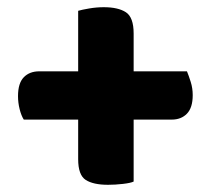

<svg xmlns="http://www.w3.org/2000/svg" viewBox="-20 -554 585 533"><path d="M351 -50Q343 -46 321.5 -43.5Q300 -41 280 -41Q239 -41 218 -54.5Q197 -68 197 -112V-222H46Q39 -233 34.5 -251Q30 -269 30 -287Q30 -323 46 -339.5Q62 -356 89 -356H197V-524Q207 -527 227.5 -530.5Q248 -534 268 -534Q308 -534 329.5 -520Q351 -506 351 -461V-356H499Q504 -344 509.5 -326.5Q515 -309 515 -290Q515 -255 499 -238.5Q483 -222 457 -222H351Z"/></svg>

Font: Baloo Thambi
Style: Regular
Weight: 400
Designer: Aadarsh Rajan and Ek Type
Foundry: Ek Type
Version: Version 1.443;PS 1.000;hotconv 16.6.51;makeotf.lib2.5.65220;